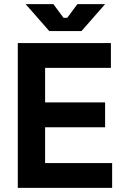

<svg xmlns="http://www.w3.org/2000/svg" viewBox="-20 -908 594 928"><path d="M66 0H522V-120H198V-293H488V-413H198V-580H516V-700H66ZM104 -888 218 -758H374L488 -888H354L305 -822H287L238 -888Z"/></svg>

Font: Meta Space
Style: Bold
Weight: 700
Designer: Meta Pool / Florian Karsten
Foundry: Meta Pool / Florian Karsten
Version: Version 2.000;Glyphs 3.1.1 (3137)